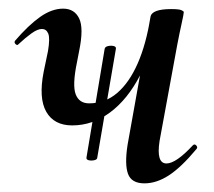

<svg xmlns="http://www.w3.org/2000/svg" viewBox="-20 -415 494 444"><path d="M147 -125Q105 -125 87 -156.5Q69 -188 81 -249L91 -297Q96 -327 91.5 -337.5Q87 -348 77 -348Q67 -348 53 -338Q39 -328 23 -313Q20 -309 16 -313Q12 -317 15 -321Q46 -357 73 -376Q100 -395 126 -395Q152 -395 163 -372.5Q174 -350 163 -297L158 -271Q147 -218 155 -197Q163 -176 186 -176Q223 -176 251 -200Q279 -224 298.5 -268.5Q318 -313 328 -376L344 -375Q333 -297 304 -241Q275 -185 234.5 -155Q194 -125 147 -125ZM314 9Q284 9 276 -13Q268 -35 275 -80L328 -376Q331 -394 376 -394Q394 -394 399.5 -391.5Q405 -389 405 -387Q405 -383 400 -360.5Q395 -338 390 -312L349 -89Q341 -37 365 -37Q387 -37 426 -79Q430 -83 434 -78.5Q438 -74 434 -70Q399 -28 370.5 -9.5Q342 9 314 9ZM205 -51Q205 -46 198 -44.5Q191 -43 185 -44.5Q179 -46 180 -51L222 -302Q223 -307 230 -308.5Q237 -310 243 -308.5Q249 -307 248 -302Z"/></svg>

Font: Cormorant SemiBold
Style: Italic
Weight: 600
Italic angle: -10°
Designer: Christian Thalmann (Catharsis Fonts)
Foundry: Catharsis Fonts
Version: Version 4.000